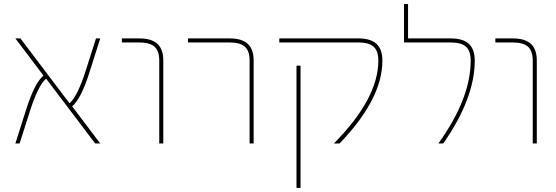

<svg xmlns="http://www.w3.org/2000/svg" viewBox="-20 -710 2752 950"><path d="M476 0H451L208 -321Q169 -287 129 -163L77 0H56L110 -170Q151 -299 195 -336L56 -520H81L324 -199Q363 -233 403 -357L455 -520H476L422 -350Q381 -221 337 -184Z M668 -500H583V-520H668Q730 -520 759 -493Q788 -466 788 -410V0H768V-410Q768 -458 744.5 -479Q721 -500 668 -500Z M910 -500V-520H1115Q1177 -520 1206 -493Q1235 -466 1235 -410V0H1215V-410Q1215 -458 1191.5 -479Q1168 -500 1115 -500Z M1447 220V-385H1467V220ZM1752 -520Q1814 -520 1843 -493Q1872 -466 1872 -410Q1872 -220 1660 0H1632Q1852 -223 1852 -410Q1852 -458 1828.5 -479Q1805 -500 1752 -500H1362V-520Z M2209 -520Q2271 -520 2300 -493Q2329 -466 2329 -410Q2329 -223 2173 0H2149Q2309 -223 2309 -410Q2309 -458 2285.5 -479Q2262 -500 2209 -500H1979V-690H1999V-520Z M2516 -500H2431V-520H2516Q2578 -520 2607 -493Q2636 -466 2636 -410V0H2616V-410Q2616 -458 2592.5 -479Q2569 -500 2516 -500Z"/></svg>

Font: M PLUS 1p Thin
Style: Regular
Weight: 250
Version: Version 1.062